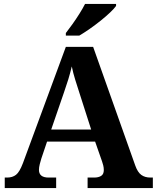

<svg xmlns="http://www.w3.org/2000/svg" viewBox="-20 -951 793 971"><path d="M4 0V-53H16Q43 -53 61 -67Q79 -81 96 -126L313 -714H451L664 -114Q676 -80 694.5 -66.5Q713 -53 741 -53H753V0H423V-53H456Q478 -53 491.5 -61.5Q505 -70 505 -91Q505 -103 502 -115Q499 -127 496 -135L461 -235H218L189 -149Q185 -137 181 -120.5Q177 -104 177 -92Q177 -53 226 -53H264V0ZM239 -296H441L382 -480Q371 -514 360.5 -547.5Q350 -581 343 -615Q335 -581 325.5 -550Q316 -519 304 -485ZM313 -784Q328 -803 346.5 -829Q365 -855 382 -882Q399 -909 410 -931H567V-921Q558 -908 537 -888Q516 -868 488.5 -846Q461 -824 433 -804.5Q405 -785 381 -771H313Z"/></svg>

Font: Noto Serif Sinhala
Style: Bold
Weight: 700
Designer: Jelle Bosma - Monotype Design Team
Foundry: Monotype Imaging Inc.
Version: Version 2.007; ttfautohint (v1.8.4.7-5d5b)